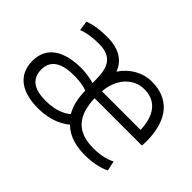

<svg xmlns="http://www.w3.org/2000/svg" viewBox="-94 -780 1042 1042"><g transform="rotate(45 427.0 -259.0)"><path d="M48 -151C48 -35 135 11 252 11C350 11 408 -25 437 -49C487 -1 549 11 615 11C684 11 739 -8 758 -19L746 -75C727 -66 688 -48 617 -48C489 -48 434 -118 430 -245H793C794 -254 795 -265 795 -276C795 -448 714 -529 587 -529C515 -529 452 -491 412 -431C389 -491 338 -529 243 -529C178 -529 128 -518 105 -507L113 -451C130 -458 168 -471 240 -471C366 -471 364 -374 364 -295C354 -300 302 -310 265 -310C139 -310 48 -263 48 -151ZM263 -254C319 -254 350 -245 365 -238C366 -174 379 -128 400 -93C381 -76 335 -47 252 -47C172 -47 115 -74 115 -151C115 -239 199 -254 263 -254ZM588 -471C676 -471 725 -408 728 -300H432C437 -391 496 -471 588 -471Z"/></g></svg>

Font: Repo Light
Style: Regular
Weight: 300
Designer: Stefan Peev
Foundry: Context Ltd
Version: Version 001.502